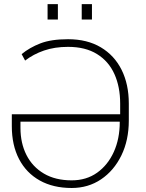

<svg xmlns="http://www.w3.org/2000/svg" viewBox="-20 -914 719 944"><path d="M332.5 10.3Q241.7 10.3 175.5 -26.6Q109.4 -63.5 73.7 -131.8Q38.1 -200.2 38.1 -293.5V-352.1H570.8V-404.8Q570.8 -487.3 542.5 -550Q514.2 -612.8 457 -648.2Q399.9 -683.6 314.5 -683.6Q248.5 -683.6 196.3 -665.5Q144 -647.5 103.5 -616.2L86.4 -647.9Q125.5 -680.2 178.5 -700.7Q231.4 -721.2 314.5 -721.2Q408.7 -721.2 475.6 -681.4Q542.5 -641.6 577.9 -570.6Q613.3 -499.5 613.3 -404.8V-321.8Q613.3 -224.6 576.7 -149.7Q540 -74.7 476.8 -32.2Q413.6 10.3 332.5 10.3ZM332.5 -27.3Q404.8 -27.3 457.5 -64.9Q510.3 -102.5 539.6 -167.2Q568.8 -231.9 568.8 -314L568.4 -315.9H80.6V-285.2Q80.6 -210 110.1 -151.9Q139.6 -93.8 196 -60.5Q252.4 -27.3 332.5 -27.3ZM381.8 -817.9V-893.6H432.1V-817.9ZM213.9 -817.9V-893.6H264.6V-817.9Z"/></svg>

Font: Roboto Slab ExtraLight
Style: Regular
Weight: 250
Designer: Google
Version: Version 2.000; ttfautohint (v1.8.1.43-b0c9)